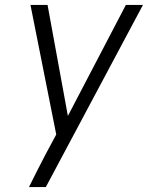

<svg xmlns="http://www.w3.org/2000/svg" viewBox="-20 -540 640 775"><path d="M97 215Q113 182 130 149Q147 116 164 83L207 3L103 -520H172L254 -72L488 -520H557L165 215Z"/></svg>

Font: Iosevka Light Extended Oblique
Style: Regular
Weight: 300
Width: 7
Italic angle: -9°
Monospace: yes
Designer: Belleve Invis
Foundry: Belleve Invis
Version: Version 32.5.0; ttfautohint (v1.8.4)